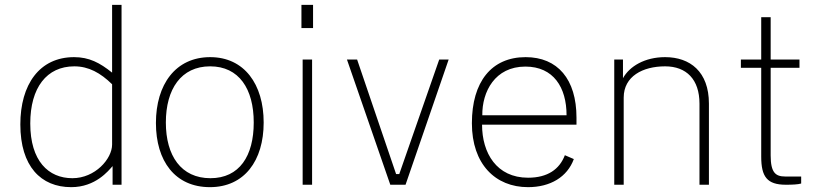

<svg xmlns="http://www.w3.org/2000/svg" viewBox="-20 -763 3391 793"><path d="M274 10C375 10 428 -58 445 -77V0H482V-743H443V-463C392 -504 348 -527 286 -527C143 -527 64 -414 64 -249C64 -76 149 10 274 10ZM279 -27C180 -27 105 -98 105 -253C105 -401 173 -489 287 -489C346 -489 395 -462 443 -415V-166C443 -107 373 -27 279 -27Z M847 10C989 10 1069 -99 1069 -257C1069 -415 989 -527 848 -527C705 -527 624 -414 624 -255C624 -98 703 10 847 10ZM849 -27C728 -27 665 -120 665 -257C665 -395 728 -489 848 -489C967 -489 1028 -396 1028 -257C1028 -119 969 -27 849 -27Z M1273 -743H1225V-647H1273ZM1269 -517H1230V0H1269Z M1833 -517H1794L1629 -44H1616L1455 -517H1413L1592 0H1655Z M1971 -248H2361V-277C2361 -436 2283 -527 2151 -527C2010 -527 1929 -425 1929 -254C1929 -85 2026 10 2161 10C2253 10 2323 -32 2350 -106L2313 -122C2291 -64 2242 -29 2161 -29C2031 -29 1971 -131 1971 -248ZM1972 -287C1971 -384 2024 -488 2150 -488C2266 -488 2320 -402 2320 -287Z M2517 0H2556V-360C2556 -448 2635 -489 2727 -489C2815 -489 2869 -435 2869 -335V0H2908V-335C2908 -467 2830 -527 2727 -527C2643 -527 2580 -489 2553 -440V-517H2517Z M3282 -483V-517H3163V-692H3124V-517H3040V-483H3124V-116C3124 -33 3148 0 3226 0C3251 0 3276 -1 3289 -5V-34H3223C3184 -34 3163 -49 3163 -121V-483Z"/></svg>

Font: United Sans Thin
Style: Regular
Weight: 100
Designer: Pablo Impallari, Rodrigo Fuenzalida (Modified by Dan O. Williams)
Version: Version 1.000;PS 001.000;hotconv 1.0.88;makeotf.lib2.5.64775